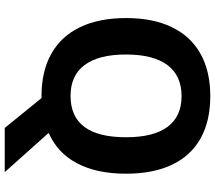

<svg xmlns="http://www.w3.org/2000/svg" viewBox="-70 -696 935 836"><g transform="rotate(90 398.0 -277.5)"><path d="M395.5 9.8Q288.1 9.3 212.4 -33.7Q136.7 -76.7 97.4 -158.9Q58.1 -241.2 58.1 -358.9Q58.1 -475.6 97.7 -557.6Q137.2 -639.6 213.4 -682.4Q289.6 -725.1 397.9 -725.1Q506.8 -725.1 582.5 -682.6Q658.2 -640.1 697 -558.1Q735.8 -476.1 735.8 -357.9Q735.8 -230.5 690.4 -144.8Q645 -59.1 558.1 -21.5L729 169.9H536.6L406.2 9.3Q403.3 9.8 395.5 9.8ZM577.1 -357.9Q577.1 -478.5 531.7 -539.3Q486.3 -600.1 397.9 -600.1Q309.1 -600.1 262.9 -538.6Q216.8 -477.1 216.8 -357.9Q216.8 -239.3 262.5 -178Q308.1 -116.7 397 -116.7Q577.1 -116.7 577.1 -357.9Z"/></g></svg>

Font: Viking Open Sans
Style: Bold
Weight: 700
Foundry: Ascender Corporation
Version: Version 2.001